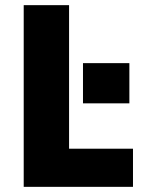

<svg xmlns="http://www.w3.org/2000/svg" viewBox="-20 -725 580 745"><path d="M72 0V-705H248V-148H496V0ZM302 -324V-480H482V-324Z"/></svg>

Font: Nunito Sans 7pt Condensed Black
Style: Regular
Weight: 900
Width: 3
Designer: Vernon Adams
Foundry: Vernon Adams
Version: Version 3.101;gftools[0.9.27]